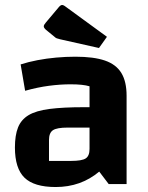

<svg xmlns="http://www.w3.org/2000/svg" viewBox="-20 -740 595 772"><path d="M204 12Q117 12 78.5 -25.5Q40 -63 40 -147Q40 -196 52.5 -227.5Q65 -259 95 -277Q125 -295 179.5 -302Q234 -309 318 -309H370V-227H252Q209 -227 193 -216.5Q177 -206 177 -177V-93H266Q309 -93 324.5 -103Q340 -113 340 -141V-393Q314 -401 264 -401Q222 -401 176.5 -395Q131 -389 81 -375L63 -481Q94 -491 130.5 -498Q167 -505 206 -508.5Q245 -512 283 -512Q357 -512 402 -496.5Q447 -481 468 -446.5Q489 -412 489 -355V0H417L379 -50Q305 12 204 12ZM378 -547 222 -582Q213 -584 208 -586Q203 -588 198 -593L165 -620Q156 -628 156 -634Q156 -640 164 -649L217 -712Q224 -720 230 -720Q234 -720 240 -716L410 -592Z"/></svg>

Font: Changa SemiBold
Style: Regular
Weight: 600
Designer: Eduardo Rodriguez Tunni
Foundry: Eduardo Rodriguez Tunni
Version: Version 3.002; ttfautohint (v1.8.2)